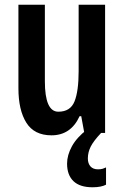

<svg xmlns="http://www.w3.org/2000/svg" viewBox="-20 -563 524 813"><path d="M425 -543V0H337L324 -71H317Q280 10 198 10Q125 10 91.5 -43.5Q58 -97 58 -189V-543H170V-219Q170 -90 227 -90Q278 -90 295.5 -133.5Q313 -177 313 -262V-543ZM352 108Q352 129 363 141.5Q374 154 395 154Q407 154 415 151.5Q423 149 429 146V219Q420 224 405.5 227Q391 230 372 230Q318 230 291 204Q264 178 264 130Q264 94 284.5 56.5Q305 19 348 -14L408 0Q376 34 364 58Q352 82 352 108Z"/></svg>

Font: Noto Sans Thai ExtCond SemBd
Style: Regular
Weight: 600
Width: 2
Designer: Monotype Design Team
Foundry: Monotype Imaging Inc.
Version: Version 2.002; ttfautohint (v1.8.4.7-5d5b)